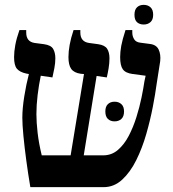

<svg xmlns="http://www.w3.org/2000/svg" viewBox="-20 -771 713 791"><path d="M105 0Q96 -53 88.5 -108.5Q81 -164 76.5 -211Q72 -258 72 -286Q72 -324 80 -374Q88 -424 99 -466L88 -468Q61 -474 49.5 -488Q38 -502 38 -536Q38 -558 43 -585.5Q48 -613 60 -647H88V-637Q88 -599 123 -594L161 -589Q190 -585 199 -569.5Q208 -554 208 -531Q208 -511 204 -490.5Q200 -470 196 -452L148 -459Q140 -421 135 -379.5Q130 -338 130 -301Q130 -267 135 -223.5Q140 -180 152 -131H271L326 -466L313 -467Q285 -471 273.5 -487Q262 -503 262 -536Q262 -559 267 -586.5Q272 -614 283 -647H311V-637Q311 -599 347 -594L384 -589Q412 -585 421.5 -570Q431 -555 431 -531Q431 -511 427.5 -490Q424 -469 420 -452L378 -458L325 -131H405Q440 -131 466 -153.5Q492 -176 510.5 -211.5Q529 -247 542 -288.5Q555 -330 563 -369Q571 -408 575 -436L580 -459L527 -466Q497 -470 486 -485.5Q475 -501 475 -536Q475 -557 479.5 -582Q484 -607 497 -647H525V-637Q525 -622 532.5 -609.5Q540 -597 559 -595L597 -590Q624 -587 633.5 -567Q643 -547 640 -519L625 -423Q620 -385 609.5 -330.5Q599 -276 582.5 -218.5Q566 -161 541.5 -111.5Q517 -62 483.5 -31Q450 0 407 0ZM414 -312Q414 -332 424.5 -342Q435 -352 452 -352Q469 -352 480 -342Q491 -332 491 -312Q491 -291 480 -281Q469 -271 452 -271Q435 -271 424.5 -281Q414 -291 414 -312ZM572 -670Q555 -670 544.5 -679.5Q534 -689 534 -710Q534 -731 544.5 -741Q555 -751 572 -751Q589 -751 600 -741Q611 -731 611 -710Q611 -690 600 -680Q589 -670 572 -670Z"/></svg>

Font: Noto Serif Hebrew SemiCondensed SemiBold
Style: Regular
Weight: 600
Width: 4
Designer: Monotype Design Team
Foundry: Monotype Imaging Inc.
Version: Version 2.004; ttfautohint (v1.8.4.7-5d5b)